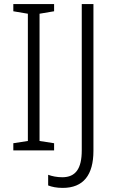

<svg xmlns="http://www.w3.org/2000/svg" viewBox="-20 -734 563 937"><path d="M244 0V-35L173 -46V-667L244 -679V-714H45V-679L116 -667V-46L45 -35V0ZM286 183C387 183 436 120 436 2V-714H379V0C379 89 349 131 284 131C258 131 234 126 215 119V171C233 178 256 183 286 183Z"/></svg>

Font: Noto Sans Malayalam SemiCondensed Light
Style: Regular
Weight: 300
Width: 4
Designer: Jelle Bosma - Monotype Design Team
Foundry: Monotype Imaging Inc.
Version: Version 2.104